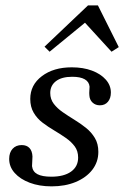

<svg xmlns="http://www.w3.org/2000/svg" viewBox="-20 -673 461 705"><path d="M169.4 11.3Q124.2 11.3 89.1 -2Q54 -15.3 33.9 -37.9Q13.7 -60.5 13.7 -89.5Q13.7 -112.9 26.2 -126.6Q38.7 -140.3 59.7 -140.3Q78.2 -140.3 88.3 -129.4Q98.4 -118.5 99.2 -98.4Q99.2 -90.3 98.4 -79.8Q97.6 -69.4 97.6 -62.9Q100 -42.7 117.3 -33.5Q134.7 -24.2 168.5 -24.2Q214.5 -24.2 240.7 -42.7Q266.9 -61.3 266.9 -94.4Q266.9 -118.5 254.4 -135.5Q241.9 -152.4 221.8 -166.5Q201.6 -180.6 179 -194Q156.5 -207.3 136.3 -222.6Q116.1 -237.9 103.6 -259.3Q91.1 -280.6 91.1 -309.7Q91.1 -361.3 133.9 -393.5Q176.6 -425.8 243.5 -425.8Q285.5 -425.8 317.7 -413.7Q350 -401.6 368.5 -380.6Q387.1 -359.7 387.1 -333.1Q387.1 -312.1 376.2 -299.2Q365.3 -286.3 346.8 -286.3Q330.6 -286.3 319.8 -296.4Q308.9 -306.5 308.1 -323.4Q307.3 -331.5 308.1 -340.3Q308.9 -349.2 308.9 -354.8Q307.3 -372.6 291.1 -381.9Q275 -391.1 245.2 -391.1Q206.5 -391.1 185.5 -375Q164.5 -358.9 164.5 -331.5Q164.5 -308.9 177.4 -291.9Q190.3 -275 210.1 -261.3Q229.8 -247.6 252.8 -233.5Q275.8 -219.4 295.6 -203.6Q315.3 -187.9 328.2 -166.5Q341.1 -145.2 341.1 -115.3Q341.1 -78.2 319 -49.6Q296.8 -21 258.1 -4.8Q219.4 11.3 169.4 11.3ZM162.1 -483.1 143.5 -501.6 303.2 -653.2H339.5L416.1 -500L389.5 -483.1L277.4 -605.6L313.7 -607.3Z"/></svg>

Font: Playfair 9pt
Style: Italic
Weight: 400
Italic angle: -15.6°
Designer: Claus Eggers Sørensen
Foundry: Claus Eggers Sørensen
Version: Version 2.001;gftools[0.9.30]